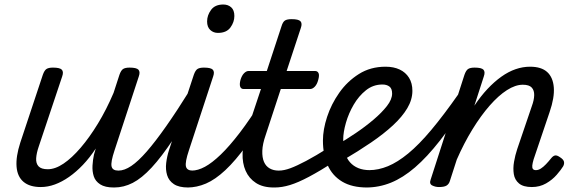

<svg xmlns="http://www.w3.org/2000/svg" viewBox="-20 -815 2558 852"><path d="M161 15Q112 15 84.5 -8Q57 -31 53.5 -75.5Q50 -120 70 -182L170 -483Q177 -503 186.5 -509Q196 -515 215 -515Q246 -515 254.5 -505.5Q263 -496 256 -476L152 -165Q142 -136 140.5 -113Q139 -90 151 -77Q163 -64 192 -64Q225 -64 262 -89Q299 -114 338 -159.5Q377 -205 414.5 -266.5Q452 -328 484 -403L510 -483Q517 -503 526.5 -509Q536 -515 555 -515Q586 -515 594.5 -505.5Q603 -496 596 -476L488 -147Q471 -96 475 -77Q479 -58 505 -58Q519 -58 525.5 -46.5Q532 -35 530 -20.5Q528 -6 517 5.5Q506 17 485 17Q446 17 424.5 3Q403 -11 396 -33Q389 -55 390.5 -80.5Q392 -106 397 -129L405 -156Q378 -115 348 -83.5Q318 -52 286.5 -30Q255 -8 223.5 3.5Q192 15 161 15Z M487 17Q473 17 466 5.5Q459 -6 461 -20.5Q463 -35 474 -46.5Q485 -58 506 -58Q532 -58 562.5 -78.5Q593 -99 631 -142.5Q669 -186 717.5 -255Q766 -324 827 -422Q836 -436 850 -434.5Q864 -433 872 -422.5Q880 -412 873 -399Q804 -280 750.5 -199.5Q697 -119 653 -71.5Q609 -24 569 -3.5Q529 17 487 17Z M815 17Q774 17 751.5 2Q729 -13 721.5 -38Q714 -63 717.5 -92Q721 -121 730 -149L840 -483Q847 -503 856.5 -509Q866 -515 885 -515Q916 -515 924.5 -505.5Q933 -496 926 -476L818 -147Q801 -96 805 -77Q809 -58 835 -58Q849 -58 855.5 -46.5Q862 -35 860.5 -20.5Q859 -6 847.5 5.5Q836 17 815 17ZM947 -669Q927 -669 913 -682Q899 -695 899 -720Q899 -747 916.5 -771Q934 -795 971 -795Q992 -795 1006 -782.5Q1020 -770 1020 -744Q1020 -717 1002.5 -693Q985 -669 947 -669Z M812 17Q798 17 791 5.5Q784 -6 786 -20.5Q788 -35 799 -46.5Q810 -58 831 -58Q858 -58 889.5 -75Q921 -92 959.5 -129Q998 -166 1044 -226Q1090 -286 1144 -373Q1153 -387 1166.5 -385Q1180 -383 1188 -372.5Q1196 -362 1189 -350Q1127 -243 1076 -172.5Q1025 -102 980 -60Q935 -18 894 -0.5Q853 17 812 17Z M1195 17Q1147 17 1116 -3Q1085 -23 1070 -57Q1055 -91 1056.5 -134.5Q1058 -178 1073 -225L1138 -420H1061Q1050 -420 1046 -430Q1042 -440 1047 -460Q1053 -480 1063 -490Q1073 -500 1083 -500H1164L1229 -698Q1235 -718 1244.5 -724Q1254 -730 1274 -730Q1305 -730 1313.5 -720.5Q1322 -711 1315 -691L1252 -500H1378Q1389 -500 1393.5 -490.5Q1398 -481 1392 -460Q1387 -441 1377 -430.5Q1367 -420 1356 -420H1226L1159 -216Q1145 -176 1144 -146Q1143 -116 1151.5 -96.5Q1160 -77 1177 -67.5Q1194 -58 1216 -58Q1230 -58 1236.5 -46.5Q1243 -35 1241 -20.5Q1239 -6 1227.5 5.5Q1216 17 1195 17Z M1199 17Q1185 17 1178 5.5Q1171 -6 1173 -20.5Q1175 -35 1186 -46.5Q1197 -58 1218 -58Q1240 -58 1268.5 -68.5Q1297 -79 1338.5 -101Q1380 -123 1439 -160Q1452 -168 1463 -163.5Q1474 -159 1479 -147Q1484 -135 1481.5 -121Q1479 -107 1465 -98Q1399 -56 1351 -30.5Q1303 -5 1267 6Q1231 17 1199 17Z M1474 -171Q1515 -195 1558 -224Q1601 -253 1637.5 -284Q1674 -315 1697 -344.5Q1720 -374 1720 -400Q1720 -422 1708 -431Q1696 -440 1677 -440Q1636 -440 1604 -414.5Q1572 -389 1549.5 -350.5Q1527 -312 1515 -270Q1503 -228 1503 -196Q1503 -163 1510.5 -137.5Q1518 -112 1533 -95Q1548 -78 1570 -69Q1592 -60 1621 -60Q1635 -60 1640.5 -48.5Q1646 -37 1644 -21.5Q1642 -6 1633 5.5Q1624 17 1609 17Q1542 17 1498.5 -9Q1455 -35 1434 -82Q1413 -129 1413 -191Q1413 -240 1431.5 -296.5Q1450 -353 1485.5 -403.5Q1521 -454 1572.5 -486.5Q1624 -519 1691 -519Q1727 -519 1753.5 -506.5Q1780 -494 1795 -470Q1810 -446 1810 -412Q1810 -373 1787.5 -335Q1765 -297 1724 -259Q1683 -221 1626.5 -182.5Q1570 -144 1502 -104Z M1605 17Q1596 17 1592.5 5.5Q1589 -6 1590.5 -21.5Q1592 -37 1599 -48.5Q1606 -60 1618 -60Q1659 -60 1701.5 -77.5Q1744 -95 1791.5 -134Q1839 -173 1893.5 -238Q1948 -303 2014 -397Q2020 -405 2032 -400Q2044 -395 2053 -385.5Q2062 -376 2057 -367Q1990 -265 1932.5 -191.5Q1875 -118 1821.5 -72Q1768 -26 1715 -4.5Q1662 17 1605 17Z M2340 15Q2302 15 2283 -1Q2264 -17 2260 -42.5Q2256 -68 2261 -97Q2266 -126 2275 -153L2340 -344Q2350 -371 2350.5 -392.5Q2351 -414 2339.5 -426.5Q2328 -439 2300 -439Q2267 -439 2229.5 -415Q2192 -391 2153 -346.5Q2114 -302 2076.5 -241Q2039 -180 2007 -107L1976 -11Q1972 2 1961.5 8.5Q1951 15 1928 15Q1912 15 1898 8Q1884 1 1891 -18L2041 -483Q2048 -503 2057.5 -509Q2067 -515 2086 -515Q2117 -515 2125.5 -505.5Q2134 -496 2127 -476L2085 -346Q2113 -388 2143 -420Q2173 -452 2204.5 -474.5Q2236 -497 2268 -508Q2300 -519 2332 -519Q2382 -519 2408 -495.5Q2434 -472 2437.5 -427Q2441 -382 2419 -318L2348 -108Q2343 -91 2342 -80.5Q2341 -70 2345 -65Q2349 -60 2358 -60Q2369 -60 2380 -67Q2391 -74 2402.5 -86Q2414 -98 2426 -113Q2434 -123 2442.5 -125Q2451 -127 2464 -118Q2480 -108 2482.5 -98Q2485 -88 2479 -77Q2470 -62 2450.5 -39.5Q2431 -17 2403 -1Q2375 15 2340 15Z"/></svg>

Font: Playwrite AU TAS
Style: Regular
Weight: 400
Designer: Veronika Burian, José Scaglione
Foundry: TypeTogether
Version: Version 1.002